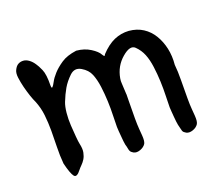

<svg xmlns="http://www.w3.org/2000/svg" viewBox="-88 -592 838 728"><g transform="rotate(-20 331.5 -227.5)"><path d="M365.7 -384.3Q393.6 -414.1 421.6 -426.3Q449.7 -438.5 480.5 -436.5Q512.7 -433.6 536.4 -418.2Q560.1 -402.8 575.2 -377.9Q590.3 -353 597.2 -321.8Q604 -290.5 600.6 -255.9Q603.5 -228.5 603 -192.6Q602.5 -156.7 602.5 -119.6Q602.5 -92.8 604 -76.2Q605.5 -59.6 606.2 -48.6Q606.9 -37.6 606.2 -29.8Q605.5 -22 602.5 -16.1Q595.2 -4.4 579.6 1Q564 6.3 553.2 0.5Q548.3 -2.4 545.4 -4.9Q542.5 -7.3 540.8 -11.7Q539.1 -16.1 538.1 -22.2Q537.1 -28.3 534.2 -38.1Q533.2 -43 532 -52.7Q530.8 -62.5 530 -73.7Q529.3 -85 528.3 -95.2Q527.3 -105.5 527.3 -111.3Q527.3 -129.4 528.3 -157Q529.3 -184.6 528.1 -215.1Q526.9 -245.6 522.9 -275.4Q519 -305.2 510 -327.6Q501 -350.1 483.4 -367.2Q465.8 -384.3 431.4 -354.7Q397 -325.2 388.7 -278.8Q386.7 -267.1 387.7 -258.8Q388.7 -250.5 390.1 -212.4Q390.6 -225.6 389.9 -190.2Q389.2 -154.8 389.2 -117.2Q389.2 -90.8 390.6 -74Q392.1 -57.1 392.8 -45.9Q393.6 -34.7 392.8 -27.1Q392.1 -19.5 389.2 -13.7Q381.8 -2.4 366.5 3.2Q351.1 8.8 339.8 2.9Q335 0 332 -2.7Q329.1 -5.4 327.4 -9.5Q325.7 -13.7 324.7 -20Q323.7 -26.4 320.8 -35.6Q319.8 -40.5 318.6 -50.5Q317.4 -60.5 316.7 -71.5Q315.9 -82.5 314.9 -92.8Q314 -103 314 -109.4Q314 -127.4 314.9 -155Q315.9 -182.6 314.7 -212.9Q313.5 -243.2 309.6 -272.9Q305.7 -302.7 296.6 -325.2Q287.6 -347.7 263.2 -361.8Q238.8 -376 218 -356.2Q197.3 -336.4 184.8 -314.9Q172.4 -293.5 161.6 -266.1Q155.3 -250 152.8 -224.9Q150.4 -199.7 151.9 -175Q153.3 -150.4 155.3 -128.4Q157.2 -106.4 159.2 -97.7Q164.1 -76.2 161.1 -61.8Q158.2 -47.4 151.9 -37.1Q145.5 -26.9 138.2 -19.8Q130.9 -12.7 125.5 -5.9Q106.4 19.5 96.7 7.6Q86.9 -4.4 76.2 -48.3Q73.2 -82 74.2 -115.5Q75.2 -148.9 75.2 -181.4Q75.2 -213.9 71.8 -244.9Q68.4 -275.9 56.6 -304.7Q51.3 -315.4 44.9 -334.2Q38.6 -353 33.4 -373.5Q28.3 -394 25.9 -412.8Q23.4 -431.6 28.8 -442.9Q35.6 -457.5 45.2 -462.6Q54.7 -467.8 65.9 -467Q77.1 -466.3 88.4 -458Q99.6 -449.7 107.9 -436.5Q113.8 -428.7 122.8 -408.4Q131.8 -388.2 130.9 -344.2Q130.9 -330.6 135.5 -334.7Q140.1 -338.9 147.2 -352.5Q154.3 -366.2 168.5 -381.8Q182.6 -397.5 205.6 -413.1Q228.5 -428.7 267.6 -434.1Q299.8 -431.2 323.5 -416Q347.2 -400.9 354.7 -386.7Q362.3 -372.6 365.7 -384.3Z"/></g></svg>

Font: AKL 022
Style: Regular
Weight: 400
Designer: AKL
Foundry: AKL
Version: Version 2.053;August 19, 2024;FontCreator 13.0.0.2675 64-bit